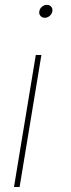

<svg xmlns="http://www.w3.org/2000/svg" viewBox="-20 -563 286 770"><path d="M36.1 187 123.5 -342.3H146L58.6 187ZM159.7 -491.7Q148.9 -491.7 142.3 -499.3Q135.7 -506.8 137.7 -517.6Q139.6 -528.8 148.4 -536.1Q157.2 -543.5 168 -543.5Q179.2 -543.5 185.5 -535.9Q191.9 -528.3 189.9 -517.6Q188 -506.8 179.2 -499.3Q170.4 -491.7 159.7 -491.7Z"/></svg>

Font: Inter 20pt Thin
Style: Italic
Weight: 250
Italic angle: -9.3988°
Version: Version 4.001;git-66647c0bb